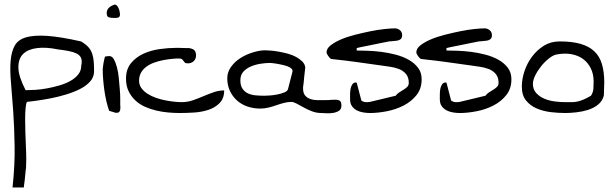

<svg xmlns="http://www.w3.org/2000/svg" viewBox="-20 -497 2710 846"><path d="M35.2 329.1Q45.9 230.5 44.4 146Q43 61.5 38.1 -8.3Q33.2 -78.1 28.3 -133.8Q23.4 -189.5 26.9 -229.5Q30.3 -269.5 44.9 -295.9Q59.6 -322.3 94.7 -332.5Q129.9 -342.8 188 -338.9Q246.1 -335 336.9 -314.5Q357.4 -302.7 369.1 -289.6Q380.9 -276.4 386.2 -260.3Q391.6 -244.1 393.1 -224.6Q394.5 -205.1 394.5 -182.6Q394.5 -157.2 377 -137.7Q359.4 -118.2 332 -104.5Q304.7 -90.8 271 -80.6Q237.3 -70.3 204.6 -64Q171.9 -57.6 143.6 -53.7Q115.2 -49.8 98.6 -47.9Q94.7 -41 92.8 -21Q90.8 -1 90.8 27.3Q90.8 55.7 91.8 87.4Q92.8 119.1 94.2 149.4Q95.7 179.7 95.7 205.1Q95.7 230.5 94.7 244.1Q92.8 252.9 91.8 268.1Q90.8 283.2 88.9 296.9Q86.9 310.5 85.9 319.3L85 329.1ZM235.4 -279.3Q184.6 -290 144 -285.2Q103.5 -280.3 82 -259.3Q60.5 -238.3 61 -199.2Q61.5 -160.2 92.8 -99.6Q110.4 -99.6 134.8 -101.1Q159.2 -102.5 186 -107.4Q212.9 -112.3 240.2 -120.1Q267.6 -127.9 289.6 -140.1Q311.5 -152.3 324.7 -168.9Q337.9 -185.5 337.9 -207Q342.8 -229.5 336.9 -242.2Q331.1 -254.9 316.4 -261.7Q301.8 -268.6 280.8 -272.5Q259.8 -276.4 235.4 -279.3Z M460.9 -8.8Q454.1 -28.3 448.7 -51.3Q443.4 -74.2 439.9 -98.6Q436.5 -123 434.6 -146.5Q432.6 -169.9 432.6 -190.4Q432.6 -193.4 433.6 -201.7Q434.6 -210 436 -218.8Q437.5 -227.5 439.5 -235.8Q441.4 -244.1 442.4 -247.1Q443.4 -248 451.2 -249Q459 -250 460.9 -250Q473.6 -250 481.4 -236.3Q489.3 -222.7 495.1 -201.2Q501 -179.7 503.4 -153.8Q505.9 -127.9 507.8 -104Q509.8 -80.1 509.8 -61.5Q509.8 -43 509.8 -36.1Q509.8 -33.2 510.3 -26.9Q510.7 -20.5 509.8 -14.2Q508.8 -7.8 505.4 -3.9Q502 0 494.1 0H490.2Q488.3 0 484.4 -1.5Q480.5 -2.9 475.6 -4.4Q470.7 -5.9 466.8 -6.8Q462.9 -7.8 460.9 -8.8ZM450.2 -439.5Q450.2 -463.9 481.4 -475.6Q488.3 -478.5 493.7 -473.6Q499 -468.8 502.4 -460.9Q505.9 -453.1 507.3 -444.8Q508.8 -436.5 508.8 -432.6Q508.8 -426.8 505.9 -423.3Q502.9 -419.9 498.5 -418.9Q494.1 -418 489.3 -418H481.4Q467.8 -418 459 -420.9Q450.2 -423.8 450.2 -439.5Z M535.2 -150.4Q535.2 -192.4 557.6 -219.2Q580.1 -246.1 612.8 -260.7Q645.5 -275.4 684.1 -280.8Q722.7 -286.1 755.9 -286.1H767.6Q774.4 -286.1 783.7 -285.6Q793 -285.2 800.8 -285.2H812.5Q832 -282.2 837.9 -273.9Q843.8 -265.6 843.8 -252.9Q843.8 -237.3 833.5 -227.5Q823.2 -217.8 807.6 -217.8Q797.9 -217.8 794.4 -221.2Q791 -224.6 788.6 -228.5Q786.1 -232.4 782.2 -235.8Q778.3 -239.3 767.6 -239.3Q752.9 -239.3 734.4 -237.3Q715.8 -235.4 696.3 -231.4Q676.8 -227.5 658.2 -220.7Q639.6 -213.9 625 -203.1Q610.4 -192.4 601.6 -177.2Q592.8 -162.1 592.8 -140.6Q592.8 -123 603 -108.9Q613.3 -94.7 629.9 -84Q646.5 -73.2 667.5 -65.9Q688.5 -58.6 709 -54.7Q729.5 -50.8 748.5 -48.8Q767.6 -46.9 779.3 -46.9Q806.6 -46.9 830.1 -55.2Q853.5 -63.5 876.5 -73.2Q899.4 -83 921.9 -90.8Q944.3 -98.6 967.8 -98.6Q967.8 -63.5 947.8 -43Q927.7 -22.5 897.5 -12.7Q867.2 -2.9 833 -1Q798.8 1 770.5 1Q747.1 1 720.2 -1.5Q693.4 -3.9 667 -10.3Q640.6 -16.6 617.2 -27.3Q593.8 -38.1 575.7 -55.2Q557.6 -72.3 546.4 -95.7Q535.2 -119.1 535.2 -150.4Z M1263.7 -47.9Q1248 -47.9 1231 -43.5Q1213.9 -39.1 1197.3 -33.2Q1180.7 -27.3 1162.6 -22.9Q1144.5 -18.6 1126 -18.6Q1097.7 -18.6 1071.3 -27.3Q1044.9 -36.1 1024.9 -53.7Q1004.9 -71.3 993.2 -96.2Q981.4 -121.1 981.4 -152.3Q981.4 -179.7 998.5 -203.1Q1015.6 -226.6 1041 -242.2Q1066.4 -257.8 1095.7 -266.6Q1125 -275.4 1148.4 -275.4Q1159.2 -275.4 1175.3 -273.9Q1191.4 -272.5 1210.4 -269Q1229.5 -265.6 1249 -260.3Q1268.6 -254.9 1284.7 -246.1Q1300.8 -237.3 1312 -226.1Q1323.2 -214.8 1325.2 -200.2Q1325.2 -195.3 1323.2 -183.1Q1321.3 -170.9 1320.3 -157.2Q1319.3 -143.6 1317.9 -131.3Q1316.4 -119.1 1315.4 -113.3V-107.4Q1315.4 -85.9 1325.2 -75.2Q1335 -64.5 1349.1 -60.1Q1363.3 -55.7 1378.9 -55.7H1410.2Q1424.8 -55.7 1428.7 -56.2Q1432.6 -56.6 1434.1 -56.6Q1435.5 -56.6 1439 -57.1Q1442.4 -57.6 1458 -57.6Q1470.7 -57.6 1477.5 -52.7Q1484.4 -47.9 1484.4 -32.2Q1484.4 -15.6 1473.6 -8.8Q1462.9 -2 1448.2 0.5Q1433.6 2.9 1418.9 2Q1404.3 1 1396.5 1Q1374 1 1354 -6.8Q1334 -14.6 1317.4 -23.9Q1300.8 -33.2 1287.1 -40.5Q1273.4 -47.9 1263.7 -47.9ZM1039.1 -142.6Q1039.1 -119.1 1049.3 -105Q1059.6 -90.8 1074.7 -84.5Q1089.8 -78.1 1108.4 -76.7Q1127 -75.2 1144.5 -75.2Q1151.4 -75.2 1167.5 -76.2Q1183.6 -77.1 1201.2 -80.6Q1218.8 -84 1232.9 -89.8Q1247.1 -95.7 1249 -104.5L1268.6 -180.7Q1270.5 -188.5 1264.6 -194.3Q1258.8 -200.2 1248.5 -204.1Q1238.3 -208 1226.1 -210.9Q1213.9 -213.9 1202.1 -215.8Q1190.4 -217.8 1181.2 -218.8Q1171.9 -219.7 1169.9 -219.7Q1152.3 -219.7 1129.4 -216.3Q1106.4 -212.9 1086.4 -204.6Q1066.4 -196.3 1052.7 -181.6Q1039.1 -167 1039.1 -142.6Z M1522.5 -59.6V-80.1Q1522.5 -92.8 1524.4 -104.5Q1526.4 -116.2 1532.2 -125Q1538.1 -133.8 1548.8 -133.8V-132.8H1551.8L1571.3 -57.6Q1571.3 -53.7 1575.2 -51.8Q1579.1 -49.8 1583.5 -48.3Q1587.9 -46.9 1592.3 -46.9Q1596.7 -46.9 1599.6 -46.9Q1601.6 -46.9 1605 -47.4Q1608.4 -47.9 1609.4 -47.9Q1615.2 -48.8 1631.8 -53.2Q1648.4 -57.6 1666.5 -61.5Q1684.6 -65.4 1700.7 -69.8Q1716.8 -74.2 1723.6 -75.2Q1728.5 -83 1738.3 -89.4Q1748 -95.7 1757.8 -101.6Q1767.6 -107.4 1774.4 -114.3Q1781.2 -121.1 1781.2 -131.8Q1781.2 -156.2 1769 -170.9Q1756.8 -185.5 1737.8 -192.9Q1718.8 -200.2 1697.3 -203.1Q1675.8 -206.1 1656.2 -209Q1648.4 -210 1631.3 -212.4Q1614.3 -214.8 1592.8 -217.8Q1571.3 -220.7 1547.9 -224.1Q1524.4 -227.5 1502.4 -230Q1480.5 -232.4 1463.4 -234.4Q1446.3 -236.3 1438.5 -237.3Q1432.6 -241.2 1425.8 -251Q1418.9 -260.7 1418.9 -266.6Q1418.9 -283.2 1437 -297.4Q1455.1 -311.5 1482.4 -323.2Q1509.8 -335 1544.4 -343.8Q1579.1 -352.5 1612.8 -359.4Q1646.5 -366.2 1675.3 -369.1Q1704.1 -372.1 1719.7 -372.1Q1731.4 -372.1 1741.7 -364.3Q1752 -356.4 1752 -341.8Q1752 -330.1 1745.6 -324.7Q1739.3 -319.3 1730 -317.9Q1720.7 -316.4 1711.4 -315.9Q1702.1 -315.4 1694.3 -314.5Q1678.7 -311.5 1654.8 -306.6Q1630.9 -301.8 1607.4 -296.9Q1584 -292 1568.4 -289.1L1551.8 -285.2V-274.4Q1570.3 -274.4 1598.6 -273.4Q1627 -272.5 1659.2 -268.6Q1691.4 -264.6 1723.1 -256.3Q1754.9 -248 1780.3 -233.9Q1805.7 -219.7 1821.8 -198.7Q1837.9 -177.7 1837.9 -147.5Q1837.9 -106.4 1815.4 -78.1Q1793 -49.8 1758.8 -32.2Q1724.6 -14.6 1684.6 -6.8Q1644.5 1 1610.4 1Q1596.7 1 1581.1 -1.5Q1565.4 -3.9 1552.2 -10.7Q1539.1 -17.6 1530.8 -29.3Q1522.5 -41 1522.5 -59.6Z M1918 -59.6V-80.1Q1918 -92.8 1919.9 -104.5Q1921.9 -116.2 1927.7 -125Q1933.6 -133.8 1944.3 -133.8V-132.8H1947.3L1966.8 -57.6Q1966.8 -53.7 1970.7 -51.8Q1974.6 -49.8 1979 -48.3Q1983.4 -46.9 1987.8 -46.9Q1992.2 -46.9 1995.1 -46.9Q1997.1 -46.9 2000.5 -47.4Q2003.9 -47.9 2004.9 -47.9Q2010.7 -48.8 2027.3 -53.2Q2043.9 -57.6 2062 -61.5Q2080.1 -65.4 2096.2 -69.8Q2112.3 -74.2 2119.1 -75.2Q2124 -83 2133.8 -89.4Q2143.6 -95.7 2153.3 -101.6Q2163.1 -107.4 2169.9 -114.3Q2176.8 -121.1 2176.8 -131.8Q2176.8 -156.2 2164.6 -170.9Q2152.3 -185.5 2133.3 -192.9Q2114.3 -200.2 2092.8 -203.1Q2071.3 -206.1 2051.8 -209Q2043.9 -210 2026.9 -212.4Q2009.8 -214.8 1988.3 -217.8Q1966.8 -220.7 1943.4 -224.1Q1919.9 -227.5 1897.9 -230Q1876 -232.4 1858.9 -234.4Q1841.8 -236.3 1834 -237.3Q1828.1 -241.2 1821.3 -251Q1814.5 -260.7 1814.5 -266.6Q1814.5 -283.2 1832.5 -297.4Q1850.6 -311.5 1877.9 -323.2Q1905.3 -335 1939.9 -343.8Q1974.6 -352.5 2008.3 -359.4Q2042 -366.2 2070.8 -369.1Q2099.6 -372.1 2115.2 -372.1Q2127 -372.1 2137.2 -364.3Q2147.5 -356.4 2147.5 -341.8Q2147.5 -330.1 2141.1 -324.7Q2134.8 -319.3 2125.5 -317.9Q2116.2 -316.4 2106.9 -315.9Q2097.7 -315.4 2089.8 -314.5Q2074.2 -311.5 2050.3 -306.6Q2026.4 -301.8 2002.9 -296.9Q1979.5 -292 1963.9 -289.1L1947.3 -285.2V-274.4Q1965.8 -274.4 1994.1 -273.4Q2022.5 -272.5 2054.7 -268.6Q2086.9 -264.6 2118.7 -256.3Q2150.4 -248 2175.8 -233.9Q2201.2 -219.7 2217.3 -198.7Q2233.4 -177.7 2233.4 -147.5Q2233.4 -106.4 2210.9 -78.1Q2188.5 -49.8 2154.3 -32.2Q2120.1 -14.6 2080.1 -6.8Q2040 1 2005.9 1Q1992.2 1 1976.6 -1.5Q1960.9 -3.9 1947.8 -10.7Q1934.6 -17.6 1926.3 -29.3Q1918 -41 1918 -59.6Z M2279.3 -115.2Q2279.3 -148.4 2291 -183.6Q2302.7 -218.8 2324.7 -248Q2346.7 -277.3 2377 -295.9Q2407.2 -314.5 2446.3 -314.5Q2501 -314.5 2538.1 -303.7Q2575.2 -293 2598.6 -271Q2622.1 -249 2632.3 -214.4Q2642.6 -179.7 2642.6 -132.8Q2642.6 -129.9 2642.1 -121.6Q2641.6 -113.3 2641.6 -104.5Q2641.6 -95.7 2641.1 -87.4Q2640.6 -79.1 2640.6 -75.2Q2633.8 -50.8 2614.7 -35.6Q2595.7 -20.5 2570.8 -12.7Q2545.9 -4.9 2519 -2Q2492.2 1 2470.7 1Q2440.4 1 2407.2 -2.9Q2374 -6.8 2345.2 -19Q2316.4 -31.2 2297.9 -54.2Q2279.3 -77.1 2279.3 -115.2ZM2328.1 -127.9Q2328.1 -102.5 2343.3 -86.4Q2358.4 -70.3 2379.9 -61.5Q2401.4 -52.7 2426.3 -49.8Q2451.2 -46.9 2468.8 -46.9Q2486.3 -46.9 2499.5 -46.9Q2512.7 -46.9 2525.4 -49.8Q2538.1 -52.7 2551.8 -58.6Q2565.4 -64.5 2584 -75.2Q2593.8 -90.8 2594.7 -106Q2595.7 -121.1 2595.7 -137.7Q2595.7 -170.9 2583 -196.3Q2570.3 -221.7 2548.8 -237.3Q2527.3 -252.9 2497.6 -258.3Q2467.8 -263.7 2431.6 -256.8Q2417 -253.9 2398.4 -239.3Q2379.9 -224.6 2364.3 -205.1Q2348.6 -185.5 2338.4 -164.6Q2328.1 -143.6 2328.1 -127.9Z"/></svg>

Font: Swanky and Moo Moo Cyrillic
Style: Regular
Weight: 400
Designer: Kimberly Geswein; Denis Ignatov
Foundry: Kimberly Geswein; Denis Ignatov
Version: Version 1.003 June 27, 2018